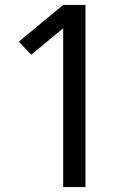

<svg xmlns="http://www.w3.org/2000/svg" viewBox="-20 -755 540 775"><path d="M235 0V-641L106 -534L56 -587L235 -735H325V0Z"/></svg>

Font: Iosevka Custom Medium
Style: Regular
Weight: 500
Monospace: yes
Designer: Belleve Invis
Foundry: Belleve Invis
Version: Version 32.5.0; ttfautohint (v1.8.4)